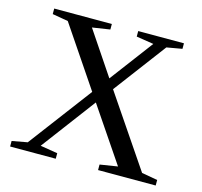

<svg xmlns="http://www.w3.org/2000/svg" viewBox="-97 -762 916 869"><g transform="rotate(15 361.0 -327.5)"><path d="M154.8 -39.1 235.8 -25.9V0H22V-25.9L94.2 -39.1L316.9 -335L127 -616.2L53.2 -628.9V-654.8H323.2V-628.9L240.2 -616.2L376 -414.1L527.8 -616.2L446.8 -628.9V-654.8H661.1V-628.9L588.9 -616.2L404.8 -371.1L629.9 -39.1L704.1 -25.9V0H434.1V-25.9L517.1 -39.1L345.2 -293Z"/></g></svg>

Font: Tinos
Style: Regular
Weight: 400
Designer: Steve Matteson
Foundry: Monotype Imaging Inc.
Version: Version 1.23